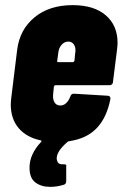

<svg xmlns="http://www.w3.org/2000/svg" viewBox="-20 -545 478 748"><path d="M407 -213H196Q192 -213 190 -208L187 -178Q185 -158 192.5 -146Q200 -134 215 -134Q240 -134 254 -169Q257 -180 268 -180L400 -172Q405 -172 408 -168.5Q411 -165 410 -159Q396 -87 357 -46Q318 -5 250 5Q248 5 244 7Q199 45 201 75Q204 95 221 95H229Q234 95 236.5 96.5Q239 98 238 104V161Q238 172 228 175Q202 183 175 183Q141 183 118 166Q95 149 95 108Q95 56 140 8Q144 4 139 2Q83 -10 52.5 -46Q22 -82 22 -138Q22 -147 24 -165L47 -352Q57 -430 114.5 -477.5Q172 -525 263 -525Q346 -525 392 -485.5Q438 -446 438 -378Q438 -370 436 -352L420 -225Q420 -220 416 -216.5Q412 -213 407 -213ZM207 -339 203 -308Q201 -303 207 -303H264Q268 -303 270 -308L273 -339Q274 -342 274 -349Q274 -364 266.5 -373.5Q259 -383 246 -383Q231 -383 220 -370.5Q209 -358 207 -339Z"/></svg>

Font: Barlow Condensed ExtraBold
Style: Italic
Weight: 800
Width: 3
Italic angle: -7°
Designer: Jeremy Tribby
Foundry: Tribby Type
Version: Version 1.408